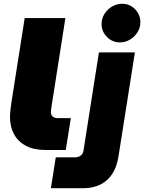

<svg xmlns="http://www.w3.org/2000/svg" viewBox="-20 -796 765 1019"><path d="M221 0Q159 0 117 -22.5Q75 -45 54 -84.5Q33 -124 33 -175Q33 -193 36 -217.5Q39 -242 41 -255L111 -700H327L254 -234Q253 -224 251.5 -216Q250 -208 250 -202Q250 -186 259.5 -177.5Q269 -169 287 -169H356L329 0ZM250 203 276 39H379Q396 39 408.5 29.5Q421 20 423 4L505 -518H696L609 33Q596 117 547.5 160Q499 203 420 203ZM616 -571Q576 -571 547.5 -600Q519 -629 519 -668Q519 -698 534.5 -722.5Q550 -747 575 -761.5Q600 -776 628 -776Q669 -776 697 -747Q725 -718 725 -678Q725 -649 709.5 -624.5Q694 -600 669.5 -585.5Q645 -571 616 -571Z"/></svg>

Font: MuseoModerno Black
Style: Italic
Weight: 900
Italic angle: -9°
Designer: Pablo Cosgaya, Héctor Gatti, Marcela Romero, and the Authors of The MuseoModerno Project.
Foundry: Omnibus-Type Team
Version: Version 1.003